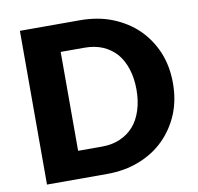

<svg xmlns="http://www.w3.org/2000/svg" viewBox="-81 -813 922 896"><g transform="rotate(-10 380.5 -364.5)"><path d="M731.4 -364.3Q731.4 -285.2 704.6 -219.2Q676.3 -151.9 627.4 -103.5Q577.6 -54.2 508.3 -27.3Q439.9 0 353.5 0H70.3V-728.5H353.5Q439.9 -728.5 508.3 -701.2Q578.6 -672.9 627.4 -625Q676.8 -576.2 704.6 -509.8Q731.4 -443.8 731.4 -364.3ZM504.4 -536.1Q478.5 -565.4 439.9 -582.5Q401.9 -598.6 353.5 -598.6H240.7V-129.9H353.5Q402.3 -129.9 439.9 -146.5Q478.5 -163.1 504.4 -192.9Q530.3 -222.2 544.4 -266.6Q558.6 -310.5 558.6 -364.3Q558.6 -418 544.4 -461.9Q530.3 -505.9 504.4 -536.1Z"/></g></svg>

Font: Lato-ExtraBold
Style: Regular
Weight: 500
Designer: Lukasz Dziedzic with Adam Twardoch and Botio Nikoltchev
Foundry: tyPoland Lukasz Dziedzic
Version: ""